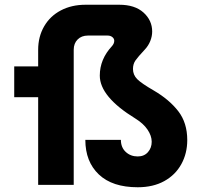

<svg xmlns="http://www.w3.org/2000/svg" viewBox="-20 -780 840 810"><path d="M340 -190H490Q490 -158 510.5 -139Q531 -120 561 -120Q588 -120 604 -138Q620 -156 620 -182Q620 -207 602.5 -233Q585 -259 551 -280Q401 -372 401 -461Q401 -530 452 -585Q462 -596 462 -608Q462 -617 454 -623.5Q446 -630 434 -630H351Q324 -630 307.5 -613.5Q291 -597 291 -570V0H141V-370H40V-500H141V-570Q141 -625 166 -668.5Q191 -712 236.5 -736Q282 -760 341 -760H483Q549 -760 585.5 -727Q622 -694 622 -647Q622 -627 614 -607Q606 -587 591 -571Q562 -540 551.5 -525Q541 -510 541 -489Q541 -464 559 -446Q577 -428 629 -398Q694 -360 732 -311Q770 -262 770 -189Q770 -133 745 -87.5Q720 -42 673 -16Q626 10 561 10Q454 10 397 -44Q340 -98 340 -190Z"/></svg>

Font: Goli Bold
Style: Regular
Weight: 700
Designer: jaikishan Patel
Foundry: MagicType
Version: Version 1.000